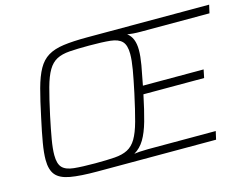

<svg xmlns="http://www.w3.org/2000/svg" viewBox="-95 -843 1291 999"><g transform="rotate(-15 550.5 -344.0)"><path d="M314 0Q223 0 169.5 -9.5Q116 -19 93 -46.5Q70 -74 70 -128Q70 -165 79 -218Q88 -271 104 -344Q123 -435 139.5 -496Q156 -557 177.5 -595.5Q199 -634 232 -654Q265 -674 316 -681Q367 -688 443 -688H1101L1091 -644H721Q699 -644 679.5 -645.5Q660 -647 649 -649Q687 -622 687 -555Q687 -521 679 -475Q671 -429 659 -370H986L977 -326H650Q633 -244 617 -187.5Q601 -131 579.5 -95Q558 -59 524 -39Q535 -41 555.5 -42.5Q576 -44 598 -44H964L954 0ZM315 -44Q378 -44 420 -47Q462 -50 490 -64.5Q518 -79 537 -111Q556 -143 571.5 -199.5Q587 -256 606 -344Q621 -414 629.5 -463.5Q638 -513 638 -547Q638 -594 618.5 -614.5Q599 -635 556 -639.5Q513 -644 442 -644Q379 -644 337 -641Q295 -638 267.5 -623.5Q240 -609 221 -577Q202 -545 186.5 -488.5Q171 -432 152 -344Q137 -273 128.5 -223.5Q120 -174 120 -140Q120 -93 139 -73Q158 -53 201 -48.5Q244 -44 315 -44Z"/></g></svg>

Font: Saira ExtraLight
Style: Italic
Weight: 200
Italic angle: -12°
Designer: Hector Gatti with collaboration of the Omnibus-Type team
Foundry: Omnibus-Type
Version: Version 1.100; ttfautohint (v1.8.3)